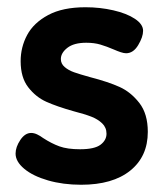

<svg xmlns="http://www.w3.org/2000/svg" viewBox="-20 -501 454 530"><path d="M274 -132Q274 -149 262 -160.5Q250 -172 232 -179Q214 -186 183 -194Q137 -207 108 -220Q79 -233 58 -260Q37 -287 37 -332Q37 -371 55 -404.5Q73 -438 113 -459.5Q153 -481 216 -481Q256 -481 293 -472.5Q330 -464 352.5 -449Q375 -434 375 -416Q375 -399 361.5 -376.5Q348 -354 328 -354Q322 -354 313 -357Q304 -360 295 -364Q274 -373 257 -378Q240 -383 218 -383Q184 -383 166 -369Q148 -355 148 -338Q148 -325 158.5 -316Q169 -307 184.5 -301.5Q200 -296 229 -288Q279 -275 310 -261Q341 -247 364.5 -217Q388 -187 388 -137Q388 -69 339.5 -30Q291 9 204 9Q154 9 112.5 -3Q71 -15 47 -35Q23 -55 23 -77Q23 -95 36 -114.5Q49 -134 66 -134Q74 -134 82.5 -130Q91 -126 99 -120Q122 -105 144 -97Q166 -89 201 -89Q241 -89 257.5 -101.5Q274 -114 274 -132Z"/></svg>

Font: Dosis
Style: Regular
Weight: 400
Designer: Edgar Tolentino, Pablo Impallari, Igino Marini
Foundry: Edgar Tolentino, Pablo Impallari, Igino Marini
Version: Version 1.007;Glyphs 3.1.1 (3134)